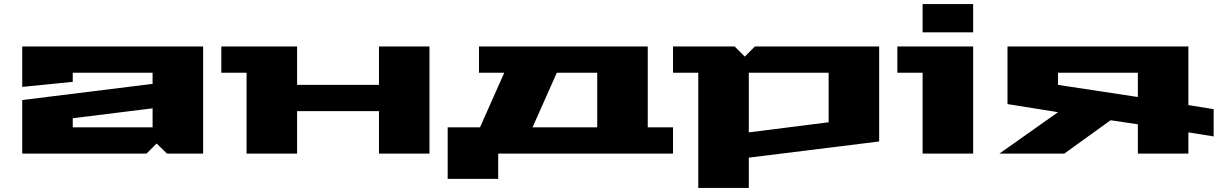

<svg xmlns="http://www.w3.org/2000/svg" viewBox="-20 -760 6025 950"><path d="M90 0V-265L735 -345V-400H340V-355L90 -330V-530H985V0H806L755 -50L705 0ZM340 -130H735V-224L340 -175Z M1075 -400V-530H1450V-340H1855V-530H2105V0H1855V-210H1450V0H1200V-400Z M2195 125V-130H2355L2475 -400H2350V-530H3185V-130H3310V0H2445V125ZM2615 -130H2935V-400H2735Z M3310 -400V-530H3615L3665 -480L3715 -530H4330V-60L3685 20V170H3435V-400ZM3685 -105 4080 -155V-400H3685Z M4420 -400V-530H4795V0H4545V-400ZM4545 -600V-740H4795V-600Z M4925 0 5215 -205 4965 -245V-530H5860V-240L5985 -220V-85L5860 -105V0H5610V-145L5475 -165L5246 0ZM5215 -340 5610 -280V-400H5215Z"/></svg>

Font: Stalinist One
Style: Regular
Weight: 400
Designer: Jovanny Lemonad
Foundry: Alexey Maslov, Jovanny Lemonad
Version: Version 3.004